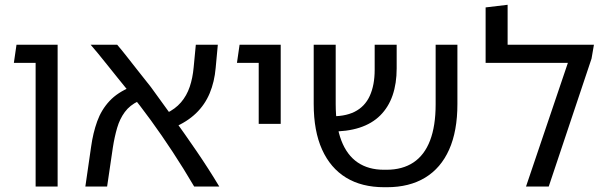

<svg xmlns="http://www.w3.org/2000/svg" viewBox="-20 -780 2539 803"><path d="M129 0V-593H221V0ZM38 -517 49 -593H189V-517Z M792 0Q748 -75 702 -145Q656 -215 610.5 -277.5Q565 -340 521 -394Q496 -425 472 -454.5Q448 -484 427.5 -510Q407 -536 389.5 -557Q372 -578 359 -593H470Q489 -571 510 -544Q531 -517 556 -485.5Q581 -454 611 -416Q654 -357 703 -289Q752 -221 802 -148Q852 -75 897 0ZM337 0 361 -166Q369 -224 386.5 -272.5Q404 -321 438 -357.5Q472 -394 529 -417L559 -357Q523 -340 502 -311.5Q481 -283 470 -245.5Q459 -208 452 -163L428 0ZM705 -246 675 -306Q713 -324 737 -352Q761 -380 773.5 -417Q786 -454 790 -499L799 -593H891L882 -496Q877 -438 857 -390Q837 -342 799.5 -306Q762 -270 705 -246Z M1062 -262V-593H1154V-262ZM971 -517 982 -593H1114V-517Z M1587 3Q1493 3 1427.5 -37Q1362 -77 1327 -154.5Q1292 -232 1292 -345V-593H1384V-345Q1384 -254 1407.5 -192.5Q1431 -131 1476 -100.5Q1521 -70 1586 -70H1596Q1663 -70 1709 -100.5Q1755 -131 1778.5 -192Q1802 -253 1802 -344V-593H1893V-345Q1893 -232 1858.5 -154.5Q1824 -77 1758 -37Q1692 3 1598 3ZM1360 -230 1353 -294Q1420 -291 1463 -312.5Q1506 -334 1526.5 -379Q1547 -424 1547 -488V-593H1639V-494Q1639 -431 1622 -381.5Q1605 -332 1570.5 -297.5Q1536 -263 1483.5 -246Q1431 -229 1360 -230Z M2103 -593H2464L2454 -535L2275 0H2180L2355 -517H2011V-749L2103 -760Z"/></svg>

Font: Noto Sans Hebrew Thin
Style: Regular
Weight: 400
Version: Version 3.001